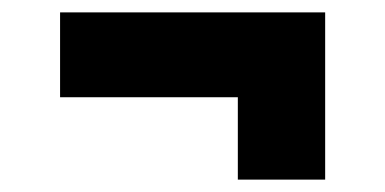

<svg xmlns="http://www.w3.org/2000/svg" viewBox="-20 -421 622 310"><path d="M364 -131V-264H77V-401H505V-131Z"/></svg>

Font: Literata 12pt ExtraBold
Style: Regular
Weight: 800
Designer: Latin by Veronika Burian and Jose Scaglione. Greek by Irene Vlachou. Cyrillic by Vera Evstafieva.
Foundry: TypeTogether
Version: Version 3.002